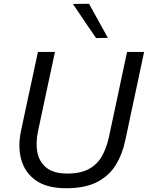

<svg xmlns="http://www.w3.org/2000/svg" viewBox="-20 -989 786 1020"><path d="M331.5 11Q229 11 170.2 -30.8Q111.5 -72.5 92.8 -141.8Q74 -211 91.5 -292.5Q97.5 -322.5 108 -370.8Q118.5 -419 130 -473.5Q144.5 -541 156.8 -597.5Q169 -654 181.5 -713H272Q259.5 -654 247.2 -597.5Q235 -541 220.5 -473L182 -292Q168.5 -228.5 179 -177.8Q189.5 -127 228 -97Q266.5 -67 337.5 -67Q408 -67 452.2 -91.2Q496.5 -115.5 521 -158.5Q545.5 -201.5 558 -258L604 -473Q618 -540.5 630.2 -597.2Q642.5 -654 655 -713H745.5Q733 -654 721 -597.5Q709 -541 694.5 -473Q684.5 -427.5 675 -382.5Q665.5 -337.5 657.8 -300.5Q650 -263.5 645 -241Q630 -169.5 595 -112.5Q560 -55.5 496.2 -22.2Q432.5 11 331.5 11ZM490.5 -786.5Q460 -831 429.2 -876.2Q398.5 -921.5 367.5 -968L453 -969Q478 -924 503 -878.5Q528 -833 553 -788Z"/></svg>

Font: Commissioner
Style: Italic
Weight: 400
Italic angle: -12°
Designer: Kostas Bartsokas
Foundry: Kostas Bartsokas
Version: Version 1.000; ttfautohint (v1.8.3)